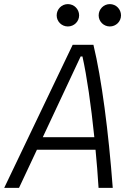

<svg xmlns="http://www.w3.org/2000/svg" viewBox="-36 -911 642 931"><path d="M-15.6 0H56.2L143.1 -185.1H427.2C433.1 -125 438 -63 441.9 0H510.7C490.2 -273.4 457 -528.3 417 -693.8H316.4ZM171.4 -245.6 355 -637.2H363.8C385.3 -540.5 405.3 -402.3 421.4 -245.6ZM293 -782.7C323.2 -782.7 347.7 -806.6 347.7 -836.4C347.7 -866.7 323.2 -891.1 293 -891.1C263.2 -891.1 238.8 -866.7 238.8 -836.4C238.8 -806.6 263.2 -782.7 293 -782.7ZM496.6 -782.7C526.4 -782.7 550.8 -806.6 550.8 -836.4C550.8 -866.7 526.4 -891.1 496.6 -891.1C466.8 -891.1 442.4 -866.7 442.4 -836.4C442.4 -806.6 466.8 -782.7 496.6 -782.7Z"/></svg>

Font: Cascadia Code NF Light
Style: Italic
Weight: 300
Italic angle: -10°
Monospace: yes
Designer: Aaron Bell
Foundry: Saja Typeworks
Version: Version 2404.023